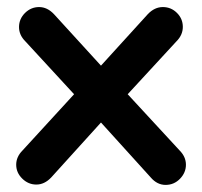

<svg xmlns="http://www.w3.org/2000/svg" viewBox="-20 -518 572 544"><path d="M407.2 -15.1 266.1 -170.9 125 -15.1Q106 4.9 83 4.9Q60.1 4.9 43 -12Q25.9 -28.8 25.9 -51.3Q25.9 -73.7 43.9 -91.8L189.9 -251L51.8 -400.9Q33.7 -418.9 33.9 -441.9Q34.2 -464.8 51 -481.4Q67.9 -498 90.8 -498Q113.8 -498 132.8 -478L266.1 -332L398.9 -478Q418 -498 441.4 -498Q464.8 -498 481.4 -481.4Q498 -464.8 498 -441.9Q498 -418.9 480 -400.9L341.8 -251L488.8 -91.8Q506.8 -73.7 506.8 -51.3Q506.8 -28.8 490 -11.5Q473.1 5.9 449.2 5.9Q425.3 5.9 407.2 -15.1Z"/></svg>

Font: Nunito-Bold
Style: Bold
Weight: 700
Designer: Vernon Adams
Foundry: newtypography
Version: Version 3.000